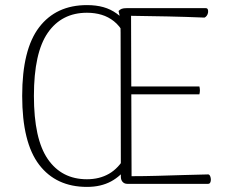

<svg xmlns="http://www.w3.org/2000/svg" viewBox="-20 -721 915 753"><path d="M483 -71Q469 -51 452 -35.5Q435 -20 415.5 -9.5Q396 1 372.5 6.5Q349 12 321 12Q200 12 133.5 -75Q67 -162 67 -345Q67 -527 133.5 -614Q200 -701 321 -701Q357 -701 385.5 -693Q414 -685 437.5 -668Q461 -651 479 -627L465 -591Q449 -620 427 -637.5Q405 -655 378.5 -663Q352 -671 321 -671Q222 -671 167.5 -592.5Q113 -514 113 -345Q113 -176 167.5 -97Q222 -18 321 -18Q370 -18 407.5 -39.5Q445 -61 471 -107ZM479 0Q468 0 461 -7.5Q454 -15 454 -28L453 -592Q453 -622 451 -643Q449 -664 445 -678Q451 -684 457.5 -686.5Q464 -689 476 -689H787Q793 -689 795 -684Q797 -679 796 -672Q795 -665 791 -659.5Q787 -654 782 -652Q709 -655 639.5 -656.5Q570 -658 494 -659L496 -30Q546 -30 597.5 -31.5Q649 -33 699 -34.5Q749 -36 797 -37Q802 -36 804.5 -29.5Q807 -23 807 -16.5Q807 -10 804.5 -5Q802 0 796 0ZM487 -351V-382H762Q764 -374 764 -366.5Q764 -359 762 -351Z"/></svg>

Font: Arima ExtraLight
Style: Regular
Weight: 250
Designer: Joana Correia and Natanael Gama
Foundry: NDISCOVER
Version: Version 1.101;gftools[0.9.23]